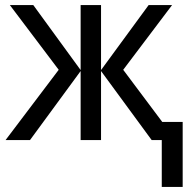

<svg xmlns="http://www.w3.org/2000/svg" viewBox="-20 -556 759 762"><path d="M663 -536 469 -279 624 -72H705V186H622V0H582L381 -274V0H300V-274L99 0H2L213 -279L19 -536H112L300 -278V-536H381V-278L570 -536Z"/></svg>

Font: Noto Sans SemiCondensed
Style: Regular
Weight: 400
Width: 4
Designer: Monotype Design Team
Foundry: Monotype Imaging Inc.
Version: Version 2.013; ttfautohint (v1.8.4.7-5d5b)